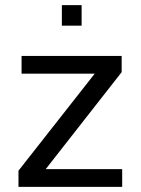

<svg xmlns="http://www.w3.org/2000/svg" viewBox="-20 -728 548 748"><path d="M221 -708V-628H298V-708ZM52 -63V0H456V-69H158L454 -447V-510H64V-441H349Z"/></svg>

Font: Saira UNSAM
Style: Regular
Weight: 400
Designer: Hector Gatti with collaboration of the Omnibus-Type team
Foundry: Omnibus-Type
Version: Version 0.072;PS 000.072;hotconv 1.0.88;makeotf.lib2.5.64775